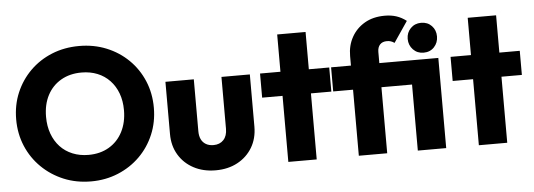

<svg xmlns="http://www.w3.org/2000/svg" viewBox="-49 -878 2869 1031"><g transform="rotate(-5 1385.5 -362.5)"><path d="M405 12Q325 12 257.5 -16Q190 -44 139 -94Q88 -144 60 -210.5Q32 -277 32 -354Q32 -432 60 -498Q88 -564 138 -613.5Q188 -663 255.5 -690.5Q323 -718 403 -718Q482 -718 549.5 -690.5Q617 -663 667.5 -613.5Q718 -564 746 -497.5Q774 -431 774 -353Q774 -276 746 -209.5Q718 -143 668 -93.5Q618 -44 550.5 -16Q483 12 405 12ZM403 -131Q466 -131 513.5 -159Q561 -187 587 -237.5Q613 -288 613 -354Q613 -404 598 -444.5Q583 -485 555 -514.5Q527 -544 488.5 -559.5Q450 -575 403 -575Q340 -575 292.5 -547.5Q245 -520 219 -470.5Q193 -421 193 -354Q193 -304 208 -263Q223 -222 250.5 -192.5Q278 -163 317 -147Q356 -131 403 -131Z M1076 11Q1009 11 957.5 -16.5Q906 -44 877 -92.5Q848 -141 848 -204V-486H1001V-206Q1001 -181 1009.5 -163Q1018 -145 1035 -135Q1052 -125 1076 -125Q1110 -125 1130 -146.5Q1150 -168 1150 -206V-486H1303V-205Q1303 -141 1274 -92.5Q1245 -44 1194 -16.5Q1143 11 1076 11Z M1468 0V-687H1621V0ZM1358 -356V-486H1731V-356Z M1848 0V-538Q1848 -594 1873 -639Q1898 -684 1943.5 -710.5Q1989 -737 2052 -737Q2086 -737 2114 -728Q2142 -719 2168 -699L2092 -587Q2082 -594 2072.5 -597Q2063 -600 2052 -600Q2027 -600 2014 -585.5Q2001 -571 2001 -546V0ZM1741 -356V-486H2230V-356ZM2166 0V-486H2319V0ZM2243 -521Q2209 -521 2186.5 -544.5Q2164 -568 2164 -602Q2164 -636 2186.5 -659Q2209 -682 2243 -682Q2278 -682 2300 -659Q2322 -636 2322 -602Q2322 -568 2300 -544.5Q2278 -521 2243 -521Z M2495 0V-687H2648V0ZM2385 -356V-486H2758V-356Z"/></g></svg>

Font: Outfit
Style: Bold
Weight: 700
Designer: Rodrigo Fuenzalida
Foundry: fragTYPE
Version: Version 1.100;gftools[0.9.27]